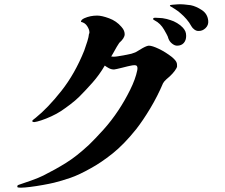

<svg xmlns="http://www.w3.org/2000/svg" viewBox="-20 -823 1040 887"><path d="M798 -516Q797 -509 787.5 -496Q778 -483 764 -470Q760 -467 748.5 -456.5Q737 -446 733 -438Q708 -379 674.5 -323Q641 -267 609 -226Q552 -155 499 -113Q446 -71 400 -46Q345 -15 305.5 -1.5Q266 12 230 21Q209 26 178.5 31.5Q148 37 120 40.5Q92 44 77 44Q73 44 66.5 43.5Q60 43 60 40Q60 37 60.5 35Q61 33 66 31Q90 23 124 11Q158 -1 180 -12Q236 -40 285 -70.5Q334 -101 391 -154Q420 -182 457.5 -223.5Q495 -265 528 -315Q557 -359 581.5 -408.5Q606 -458 614 -498Q617 -512 612 -518.5Q607 -525 581 -519Q580 -519 569.5 -516.5Q559 -514 545.5 -510.5Q532 -507 520.5 -504.5Q509 -502 507 -502Q494 -502 483 -508Q472 -514 464 -520Q439 -477 407 -441Q375 -405 347 -377Q329 -359 304.5 -340.5Q280 -322 262 -310Q242 -297 217 -285.5Q192 -274 170.5 -267Q149 -260 139 -259Q129 -259 129 -264Q129 -267 136 -272Q143 -277 145 -279Q201 -324 263.5 -403Q326 -482 369 -589Q377 -611 383.5 -632Q390 -653 391 -666Q393 -669 393 -671.5Q393 -674 393 -675Q393 -686 383 -702Q373 -718 354 -722Q354 -732 370 -739Q397 -751 429 -751Q450 -751 484 -738.5Q518 -726 541 -699Q550 -689 553 -680.5Q556 -672 556 -665Q556 -647 531 -625Q519 -607 510.5 -591Q502 -575 493 -561Q495 -563 497.5 -562Q500 -561 502 -561Q509 -561 514 -561.5Q519 -562 525 -563Q541 -566 565 -570Q589 -574 605 -581Q608 -583 619 -589Q630 -595 639 -601Q650 -607 657 -609.5Q664 -612 668 -612Q683 -612 713.5 -597.5Q744 -583 775 -559Q790 -546 794.5 -537Q799 -528 798 -516ZM840 -657Q840 -637 829 -624.5Q818 -612 798 -612Q787 -612 775 -621.5Q763 -631 758 -645Q756 -654 749.5 -665.5Q743 -677 738 -686Q730 -700 719 -711Q708 -722 694 -729Q692 -731 689.5 -732Q687 -733 687 -736Q688 -738 689.5 -739.5Q691 -741 698 -741Q706 -741 717.5 -740Q729 -739 731 -739Q751 -736 768 -730Q782 -726 798 -716.5Q814 -707 825 -695Q833 -686 836.5 -677.5Q840 -669 840 -657ZM942 -727Q944 -707 929.5 -693Q915 -679 896 -680Q887 -680 878 -686.5Q869 -693 864 -702Q855 -719 841.5 -734.5Q828 -750 816 -760Q806 -770 788.5 -781Q771 -792 769 -793Q765 -794 765 -797Q765 -800 770 -800Q772 -801 782 -801.5Q792 -802 801 -803Q812 -804 830.5 -802.5Q849 -801 861 -799Q886 -794 912.5 -776.5Q939 -759 942 -727Z"/></svg>

Font: Kaisei Tokumin
Style: Bold
Weight: 700
Designer: Font-Kai, 金井和夫
Foundry: KAZUO KANAI
Version: Version 5.003